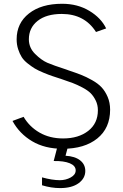

<svg xmlns="http://www.w3.org/2000/svg" viewBox="-20 -755 637 997"><path d="M198.2 166Q251 180.7 291 180.7Q321.3 180.7 347.2 166.5Q373 152.3 373 129.9Q373 105.5 342.3 92.8Q311.5 80.1 258.8 81.1L281.2 -4.9H335.9L320.3 53.7Q369.1 56.6 396 77.6Q422.9 98.6 422.9 132.8Q422.9 170.9 388.2 196.3Q353.5 221.7 292 221.7Q246.1 221.7 198.2 207ZM44.9 -127 102.5 -148.4Q132.8 -96.7 185.5 -66.4Q238.3 -36.1 307.6 -36.1Q387.7 -36.1 438 -75.2Q488.3 -114.3 488.3 -182.6Q488.3 -210 477.1 -232.9Q465.8 -255.9 450.7 -271Q435.5 -286.1 407.7 -300.8Q379.9 -315.4 357.9 -323.7Q335.9 -332 300.8 -343.8Q268.6 -354.5 252 -359.9Q235.4 -365.2 206.1 -377.4Q176.8 -389.6 160.6 -399.4Q144.5 -409.2 124 -425.3Q103.5 -441.4 92.8 -458.5Q82 -475.6 74.2 -499.5Q66.4 -523.4 66.4 -550.8Q66.4 -634.8 130.4 -685.1Q194.3 -735.4 302.7 -735.4Q382.8 -735.4 443.8 -698.7Q504.9 -662.1 531.2 -607.4L478.5 -588.9Q418.9 -682.6 300.8 -682.6Q220.7 -682.6 175.3 -646.5Q129.9 -610.4 129.9 -550.8Q129.9 -506.8 162.6 -474.6Q195.3 -442.4 225.6 -429.2Q255.9 -416 325.2 -393.6Q332 -390.6 335.9 -389.6Q374 -377 400.4 -366.7Q426.8 -356.4 458 -338.9Q489.3 -321.3 507.8 -301.3Q526.4 -281.2 539.1 -251.5Q551.8 -221.7 551.8 -185.5Q551.8 -89.8 485.4 -36.1Q418.9 17.6 305.7 17.6Q212.9 17.6 147 -21.5Q81.1 -60.5 44.9 -127Z"/></svg>

Font: Gothic A1 Light
Style: Regular
Weight: 300
Version: Version 2.50